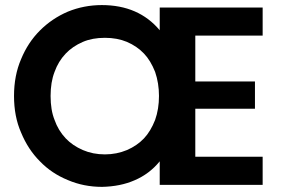

<svg xmlns="http://www.w3.org/2000/svg" viewBox="-20 -728 1112 756"><path d="M983.9 -407.2V-299.8H749V-110.8H1014.2V0H608.9V-92.8Q568.4 -43 509.8 -18.1Q454.1 6.3 381.8 7.8Q309.6 7.8 247.1 -19Q182.6 -45.4 137.2 -92.8Q90.3 -139.6 63 -206.1Q35.2 -269 35.2 -350.1Q35.2 -430.7 63 -495.1Q89.8 -560.5 137.2 -607.9Q184.6 -655.3 247.1 -682.1Q310.5 -708 380.9 -708Q525.9 -708 608.9 -608.9V-698.2H1014.2V-587.9H749V-407.2ZM179.2 -350.1Q179.2 -294.4 194.8 -255.9Q209 -214.8 238.8 -183.1Q265.6 -154.8 306.2 -137.2Q345.7 -120.1 393.1 -120.1Q439 -120.1 480 -137.2Q519.5 -154.3 546.9 -183.1Q573.2 -210.9 590.8 -255.9Q606 -298.8 606 -350.1Q606 -400.4 590.8 -444.8Q572.8 -490.2 546.9 -517.1Q519.5 -545.9 480 -563Q441.4 -579.1 393.1 -579.1Q343.3 -579.1 306.2 -563Q265.6 -545.4 238.8 -517.1Q209.5 -486.3 194.8 -444.8Q179.2 -404.8 179.2 -350.1Z"/></svg>

Font: PoppinsZ SemiBold
Style: Regular
Weight: 600
Designer: Ninad Kale (Devanagari), Jonny Pinhorn (Latin)
Foundry: Indian Type Foundry
Version: Version 3.002;FEAKit 1.0